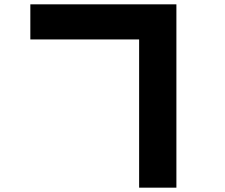

<svg xmlns="http://www.w3.org/2000/svg" viewBox="-20 -788 1040 886"><path d="M120 -606V-768H794V-606ZM622 -768H794V78H622Z"/></svg>

Font: Murecho Thin ExtraBold
Style: Regular
Weight: 800
Version: Version 1.010